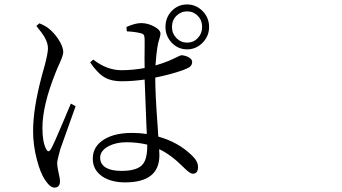

<svg xmlns="http://www.w3.org/2000/svg" viewBox="-20 -810 1540 864"><path d="M224.6 34.2Q205.1 34.2 181.6 -2Q161.1 -33.2 146.5 -89.8Q128.9 -154.3 128.9 -220.7Q128.9 -320.3 167 -463.9Q169.9 -476.6 171.9 -482.4Q174.8 -493.2 180.7 -513.7Q195.3 -568.4 195.8 -591.3Q196.3 -614.3 181.6 -640.6Q170.9 -660.2 143.6 -693.4L157.2 -705.1Q186.5 -693.4 204.1 -677.7Q223.6 -661.1 241.2 -635.7Q264.6 -600.6 264.6 -575.2Q264.6 -562.5 250 -529.3Q237.3 -502 229.5 -481.4Q170.9 -335 170.9 -234.4Q170.9 -170.9 187.5 -139.6Q197.3 -119.1 209.5 -139.6Q221.7 -160.2 270.5 -276.4Q292 -328.1 298.8 -343.8L320.3 -332Q279.3 -217.8 252 -140.6Q250 -132.8 246.1 -119.1Q237.3 -86.9 237.3 -75.2Q237.3 -60.5 244.1 -30.3Q250 -5.9 250 4.9Q250 34.2 224.6 34.2ZM543 10.7Q479.5 10.7 439.5 -16.6Q397.5 -45.9 397.5 -95.7Q397.5 -152.3 450.2 -183.6Q497.1 -211.9 575.2 -211.9Q608.4 -211.9 640.6 -207Q639.6 -219.7 638.7 -249Q632.8 -386.7 630.9 -452.1Q576.2 -444.3 528.3 -444.3Q482.4 -444.3 454.1 -460Q419.9 -478.5 385.7 -529.3L399.4 -542Q460.9 -494.1 526.4 -494.1Q577.1 -494.1 630.9 -503.9Q629.9 -537.1 630.9 -603.5Q630.9 -623 630.9 -629.9Q630.9 -645.5 627.4 -651.9Q624 -658.2 614.3 -660.2Q589.8 -667 550.8 -668.9L548.8 -688.5Q587.9 -706.1 615.2 -706.1Q644.5 -706.1 673.3 -690.9Q702.1 -675.8 702.1 -658.2Q702.1 -649.4 697.3 -635.7Q690.4 -615.2 687.5 -592.8Q683.6 -570.3 679.7 -515.6Q710.9 -524.4 739.3 -536.1Q757.8 -543.9 779.3 -554.7Q793 -561.5 796.9 -561.5Q813.5 -560.5 828.1 -552.7Q844.7 -543.9 844.7 -531.2Q844.7 -518.6 835 -509.8Q826.2 -502.9 802.7 -494.1Q747.1 -474.6 678.7 -460.9Q678.7 -382.8 689.5 -240.2Q691.4 -209 692.4 -195.3Q781.2 -170.9 842.8 -111.3Q871.1 -85 871.1 -58.6Q871.1 -28.3 847.7 -28.3Q835 -28.3 809.6 -53.7Q807.6 -55.7 806.6 -56.6Q748 -115.2 696.3 -138.7Q697.3 -127.9 697.3 -111.3Q697.3 10.7 543 10.7ZM526.4 -41Q596.7 -41 621.1 -69.3Q642.6 -92.8 642.6 -154.3V-159.2Q597.7 -169.9 548.8 -169.9Q502.9 -169.9 468.8 -152.3Q430.7 -131.8 430.7 -100.6Q430.7 -70.3 458 -54.7Q482.4 -41 526.4 -41ZM822.3 -587.9Q781.2 -587.9 752.9 -617.7Q724.6 -647.5 724.6 -688.5Q724.6 -731.4 752.9 -760.7Q781.2 -790 821.8 -790Q862.3 -790 891.6 -760.3Q920.9 -730.5 920.9 -688.5Q920.9 -647.5 891.6 -617.7Q862.3 -587.9 822.3 -587.9ZM822.3 -758.8Q793.9 -758.8 773.9 -738.8Q753.9 -718.8 753.9 -689Q753.9 -659.2 773.9 -638.7Q793.9 -618.2 822.3 -618.2Q850.6 -618.2 870.1 -638.7Q889.6 -659.2 889.6 -689Q889.6 -718.8 870.1 -738.8Q850.6 -758.8 822.3 -758.8Z"/></svg>

Font: Bpmf GenRyu Min R
Style: R
Weight: 400
Foundry: But Ko
Version: Version 1.320